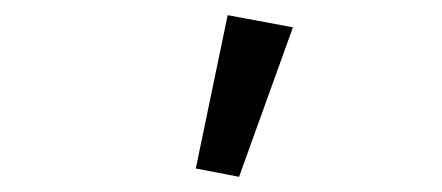

<svg xmlns="http://www.w3.org/2000/svg" viewBox="-20 -791 582 253"><path d="M280 -771 238 -569 295 -558 366 -755Z"/></svg>

Font: Cambridge Sans
Style: Regular
Weight: 400
Version: Version 2.020;PS 002.020;hotconv 1.0.88;makeotf.lib2.5.64775